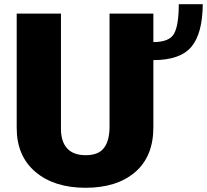

<svg xmlns="http://www.w3.org/2000/svg" viewBox="-20 -848 986 915"><path d="M59.6 -238.3V-783.2H270.5V-233.4Q270.5 -173.8 299.8 -141.1Q329.1 -108.4 389.2 -108.4Q449.2 -108.4 475.6 -143.1Q502 -177.7 502 -244.1V-783.2H710.9V-647.5Q788.1 -647.5 810.1 -688.5Q832 -729.5 832 -828.1H946.3Q945.3 -688.5 892.1 -625Q838.9 -561.5 710.9 -561.5V-241.2Q710.9 -102.5 624 -27.8Q537.1 46.9 387.7 46.9Q238.3 46.9 148.9 -28.8Q59.6 -104.5 59.6 -238.3Z"/></svg>

Font: GenEi M Gothic v2 Black
Style: Regular
Weight: 900
Version: Version 2.0